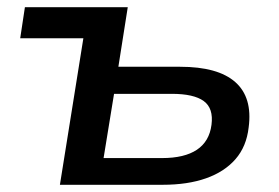

<svg xmlns="http://www.w3.org/2000/svg" viewBox="-20 -512 772 532"><path d="M146 0 211 -406H36L49 -492H334L308 -327H479Q584 -327 632 -284.5Q680 -242 669 -159Q663 -106 632.5 -71Q602 -36 551 -18Q500 0 431 0ZM267 -74H429Q491 -74 525.5 -97Q560 -120 566 -166Q572 -212 544.5 -232Q517 -252 456 -252H296Z"/></svg>

Font: Nunito Sans 10pt SemiExpanded SemiBold
Style: Italic
Weight: 600
Width: 6
Italic angle: -9°
Designer: Vernon Adams
Foundry: Vernon Adams
Version: Version 3.101;gftools[0.9.27]